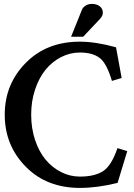

<svg xmlns="http://www.w3.org/2000/svg" viewBox="-20 -945 677 968"><path d="M382.8 -680.2Q333 -680.2 288.1 -657.2Q243.2 -634.3 210 -593.8Q176.8 -553.2 157 -494.1Q137.2 -435.1 137.2 -366.7Q137.2 -298.3 156.7 -239.5Q176.3 -180.7 209.7 -140.4Q243.2 -100.1 288.1 -77.4Q333 -54.7 382.8 -54.7Q459 -54.7 501.5 -83.5Q542 -110.4 572.3 -198.2L621.6 -183.1Q615.2 -163.1 572.8 -22.9Q471.2 2.4 382.8 2.4Q216.8 2.4 112.3 -102.1Q3.9 -210 3.9 -366.7Q3.9 -522.5 112.3 -630.4Q216.8 -734.9 382.8 -734.9Q462.9 -734.9 564.9 -706.5Q566.4 -697.8 576.2 -645.5Q585.9 -593.3 593.3 -551.8L544.4 -537.1Q518.1 -624.5 484.4 -651.4Q448.2 -680.2 382.8 -680.2ZM399.4 -759.8H338.4L393.6 -897Q397.9 -907.7 411.4 -916.5Q424.8 -925.3 443.8 -925.3Q467.8 -925.3 483.2 -913.1Q498.5 -900.9 498.5 -881.3Q498.5 -864.7 484.9 -851.1H485.4Q471.2 -836.4 442.4 -805.4Q413.6 -774.4 399.4 -759.8Z"/></svg>

Font: Flanker
Style: Bold
Weight: 700
Designer: Flanker
Foundry: Flanker
Version: Version 2.021